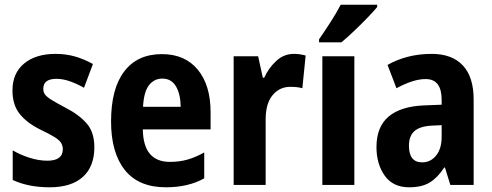

<svg xmlns="http://www.w3.org/2000/svg" viewBox="-20 -786 2092 816"><path d="M381 -160Q381 -78 332 -34Q283 10 191 10Q101 10 34 -21V-147Q66 -128 105.5 -115.5Q145 -103 181 -103Q247 -103 247 -152Q247 -166 240 -178Q233 -190 212.5 -203Q192 -216 152 -235Q95 -263 64 -301.5Q33 -340 33 -402Q33 -475 82.5 -516Q132 -557 216 -557Q260 -557 298.5 -546Q337 -535 375 -514L337 -413Q309 -429 278.5 -440Q248 -451 220 -451Q164 -451 164 -409Q164 -394 171.5 -384Q179 -374 199 -361.5Q219 -349 257 -329Q314 -300 347.5 -262.5Q381 -225 381 -160Z M668 -556Q766 -556 820.5 -490Q875 -424 875 -309V-236H587Q589 -98 702 -98Q742 -98 776 -107.5Q810 -117 848 -138V-28Q780 10 685 10Q569 10 510.5 -63.5Q452 -137 452 -270Q452 -409 508 -482.5Q564 -556 668 -556ZM670 -452Q635 -452 613 -423.5Q591 -395 588 -332H748Q747 -387 727.5 -419.5Q708 -452 670 -452Z M1229 -557Q1254 -557 1279 -550L1265 -411Q1245 -417 1214 -417Q1168 -417 1138.5 -381.5Q1109 -346 1109 -278V0H973V-547H1077L1097 -456H1103Q1121 -496 1153.5 -526.5Q1186 -557 1229 -557Z M1486 0H1350V-547H1486ZM1583 -756Q1568 -738 1541 -710Q1514 -682 1484.5 -654Q1455 -626 1431 -606H1336V-619Q1361 -655 1386 -694Q1411 -733 1428 -766H1583Z M1815 -557Q1901 -557 1947 -508Q1993 -459 1993 -363V0H1894L1871 -74H1868Q1840 -31 1806.5 -10.5Q1773 10 1719 10Q1650 10 1615 -39.5Q1580 -89 1580 -161Q1580 -247 1631.5 -290.5Q1683 -334 1782 -338L1857 -341V-362Q1857 -450 1789 -450Q1762 -450 1731 -440Q1700 -430 1665 -411L1627 -510Q1665 -532 1712.5 -544.5Q1760 -557 1815 -557ZM1814 -252Q1763 -249 1740.5 -228Q1718 -207 1718 -167Q1718 -96 1774 -96Q1810 -96 1833.5 -125Q1857 -154 1857 -205V-254Z"/></svg>

Font: Noto Sans Lao Condensed
Style: Bold
Weight: 700
Width: 3
Designer: Monotype Design Team
Foundry: Monotype Imaging Inc.
Version: Version 2.003; ttfautohint (v1.8.4.7-5d5b)